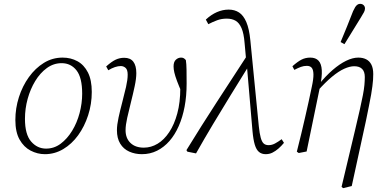

<svg xmlns="http://www.w3.org/2000/svg" viewBox="-20 -790 2004 1000"><path d="M214 13Q175 13 139.5 -5.5Q104 -24 82 -63Q60 -102 60 -165Q60 -226 78.5 -284Q97 -342 130.5 -388.5Q164 -435 208.5 -462.5Q253 -490 306 -490Q349 -490 383.5 -471Q418 -452 438 -412.5Q458 -373 458 -311Q458 -248 439 -189.5Q420 -131 387 -85.5Q354 -40 309.5 -13.5Q265 13 214 13ZM220 -16Q262 -16 296 -41.5Q330 -67 355.5 -108.5Q381 -150 394.5 -201Q408 -252 408 -302Q408 -386 378.5 -423.5Q349 -461 301 -461Q259 -461 224 -435.5Q189 -410 163.5 -368Q138 -326 124 -275Q110 -224 110 -171Q110 -90 142 -53Q174 -16 220 -16Z M719 13Q683 13 653 -0.5Q623 -14 606 -42Q589 -70 589 -112Q589 -139 597.5 -178Q606 -217 617 -258.5Q628 -300 636.5 -337.5Q645 -375 645 -401Q645 -427 634 -436.5Q623 -446 609 -446Q595 -446 578.5 -440.5Q562 -435 544 -424L533 -444Q561 -469 582 -479Q603 -489 627 -489Q659 -489 674.5 -468.5Q690 -448 690 -409Q690 -381 681.5 -341Q673 -301 662 -257.5Q651 -214 642.5 -176Q634 -138 634 -112Q634 -70 659.5 -45.5Q685 -21 729 -21Q767 -21 801 -41.5Q835 -62 861.5 -102Q888 -142 903.5 -199.5Q919 -257 919 -331Q919 -347 918.5 -361.5Q918 -376 918 -392L935 -358L931 -298Q912 -341 902 -368Q892 -395 888 -412.5Q884 -430 884 -444Q884 -468 896 -479Q908 -490 923 -490Q932 -490 937.5 -486.5Q943 -483 948 -477Q951 -459 951.5 -427Q952 -395 952 -355Q952 -290 941.5 -234.5Q931 -179 911 -133.5Q891 -88 862.5 -55.5Q834 -23 798 -5Q762 13 719 13Z M956 0 951 -8Q1029 -135 1109.5 -259Q1190 -383 1271 -507L1281 -441H1272Q1226 -367 1180.5 -293Q1135 -219 1090 -144Q1045 -69 1001 9ZM1364 13Q1343 13 1329 1.5Q1315 -10 1307 -36.5Q1299 -63 1295 -108L1265 -458L1263 -466L1254 -565Q1250 -616 1238 -643.5Q1226 -671 1207 -682Q1188 -693 1161 -693Q1134 -693 1111 -684.5Q1088 -676 1065 -664L1052 -688Q1080 -714 1110 -727Q1140 -740 1171 -740Q1202 -740 1225 -725Q1248 -710 1263 -675Q1278 -640 1284 -579L1328 -132Q1332 -94 1338 -72.5Q1344 -51 1353.5 -42.5Q1363 -34 1379 -34Q1396 -34 1412 -42.5Q1428 -51 1447 -65L1459 -46Q1445 -29 1430 -16Q1415 -3 1399 5Q1383 13 1364 13Z M1526 0Q1539 -50 1549.5 -95Q1560 -140 1569.5 -180.5Q1579 -221 1587.5 -260.5Q1596 -300 1604 -338Q1613 -379 1612.5 -403Q1612 -427 1603.5 -437Q1595 -447 1578 -447Q1562 -447 1547 -441.5Q1532 -436 1513 -426L1503 -445Q1530 -469 1550.5 -479.5Q1571 -490 1596 -490Q1624 -490 1639 -474Q1654 -458 1656 -424.5Q1658 -391 1647 -340L1577 -1L1536 7ZM1759 183 1829 -111Q1844 -174 1854 -218.5Q1864 -263 1870 -294Q1876 -325 1878 -347.5Q1880 -370 1880 -389Q1880 -417 1866 -431Q1852 -445 1825 -445Q1802 -445 1773 -432Q1744 -419 1709.5 -390.5Q1675 -362 1634 -316L1627 -347H1638Q1676 -394 1712.5 -425.5Q1749 -457 1783 -473.5Q1817 -490 1846 -490Q1870 -490 1887.5 -481Q1905 -472 1914.5 -453Q1924 -434 1924 -404Q1924 -390 1923 -374.5Q1922 -359 1919.5 -340.5Q1917 -322 1913 -297.5Q1909 -273 1902 -240Q1895 -207 1886 -161L1812 179L1767 190ZM1754 -571Q1771 -611 1787 -651Q1803 -691 1819 -732Q1825 -745 1830 -753Q1835 -761 1841.5 -765.5Q1848 -770 1855 -770Q1867 -770 1874 -763Q1881 -756 1881 -746Q1881 -737 1876 -727Q1871 -717 1859 -698Q1838 -663 1816.5 -629Q1795 -595 1774 -560Z"/></svg>

Font: Source Serif 4 18pt Light
Style: Italic
Weight: 300
Italic angle: -12°
Designer: Frank Grießhammer
Foundry: Adobe Systems Incorporated
Version: Version 4.004;hotconv 1.0.116;makeotfexe 2.5.65601